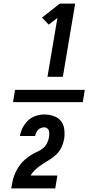

<svg xmlns="http://www.w3.org/2000/svg" viewBox="-20 -870 540 1060"><path d="M242 -446 297 -771 249 -734 212 -773 310 -850H395L327 -446ZM52 -306 63 -374H448L437 -306ZM285 170H42Q45 152 48.5 134.5Q52 117 58 100.5Q64 84 73 67.5Q82 51 93.5 36.5Q105 22 119 10Q133 -2 149 -12.5Q165 -23 182 -30.5Q199 -38 214 -49Q229 -60 238 -76.5Q247 -93 250 -110Q250 -111 250.5 -112Q251 -113 251 -114Q252 -123 252 -132Q252 -141 249.5 -149Q247 -157 240 -162Q233 -167 224 -167Q215 -167 206 -163.5Q197 -160 190.5 -153Q184 -146 180 -137.5Q176 -129 174 -119H90Q94 -143 105.5 -165.5Q117 -188 135 -205Q153 -222 177 -230Q201 -238 224 -238Q251 -238 276 -229.5Q301 -221 316.5 -201.5Q332 -182 335 -155Q338 -128 334 -102Q330 -79 320 -58Q310 -37 293.5 -20Q277 -3 257 9.5Q237 22 217 34.5Q197 47 179 63Q161 79 149 99H297Z"/></svg>

Font: iosevka_custom_sans_ss08 XBd
Style: Italic
Weight: 800
Italic angle: -10°
Designer: Belleve Invis
Foundry: Belleve Invis
Version: Version 10.3.0; ttfautohint (v1.8.3)